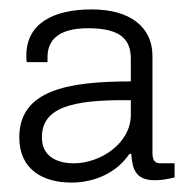

<svg xmlns="http://www.w3.org/2000/svg" viewBox="-20 -718 414 408"><path d="M132 -330C182 -330 229 -352 255 -391H259C261 -359 268 -335 309 -335C322 -335 335 -337 351 -341V-371H321C310 -371 304 -376 304 -393V-599C304 -661 256 -698 175 -698C93 -698 36 -668 36 -600C36 -594 36 -590 37 -586H81V-597C81 -630 101 -658 167 -658C238 -658 258 -633 258 -593V-545C123 -545 21 -526 21 -426C21 -358 71 -330 132 -330ZM137 -371C99 -371 69 -387 69 -426C69 -488 129 -507 258 -505V-474C258 -413 193 -371 137 -371Z"/></svg>

Font: Archivo ExtraLight
Style: Regular
Weight: 200
Designer: Hector Gatti
Foundry: Omnibus-Type
Version: Version 2.001